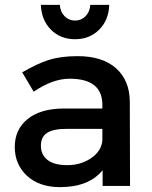

<svg xmlns="http://www.w3.org/2000/svg" viewBox="-20 -768 626 793"><path d="M353 -748H431.2Q429.2 -685.1 389.6 -645.5Q350.1 -606 290 -606Q230 -606 190.4 -645.5Q150.9 -685.1 148.9 -748H227.1Q229 -719.2 246.6 -701.2Q264.2 -683.1 290 -683.1Q315.9 -683.1 333.5 -701.2Q351.1 -719.2 353 -748ZM258.8 -235.8Q201.7 -236.3 175.3 -219.7Q148.9 -203.1 148.9 -166Q148.9 -128.9 176.3 -107.4Q203.6 -85.9 258.3 -85.9Q313 -85.9 355.5 -114.3Q397.9 -142.6 402.8 -187V-235.8ZM402.8 -335.9Q402.3 -442.9 267.6 -442.9Q197.3 -442.9 119.1 -389.2L71.8 -469.2Q132.8 -504.9 181.6 -520.5Q230.5 -536.1 300.8 -536.1Q402.8 -536.1 459 -486.3Q515.1 -436.5 516.1 -349.1L517.1 0H403.8V-64.9Q346.7 4.9 228 4.9Q143.1 4.9 91.8 -41.5Q41 -88.9 41 -161.1Q41 -233.4 94.2 -276.4Q147.5 -319.3 242.2 -319.8H402.8Z"/></svg>

Font: TruenoRg
Style: Book
Weight: 400
Designer: Julieta Ulanovsky
Foundry: Julieta Ulanovsky
Version: Version 3.001b